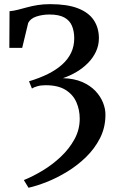

<svg xmlns="http://www.w3.org/2000/svg" viewBox="-20 -769 584 926"><path d="M117.5 136.5 95 99.5Q138.5 82 185.8 53.5Q233 25 273.5 -13.2Q314 -51.5 339.2 -97.5Q364.5 -143.5 364.5 -196.5Q364.5 -239 348.5 -275.8Q332.5 -312.5 296.5 -335.2Q260.5 -358 200 -358Q177 -358 159.8 -353Q142.5 -348 134 -342L120 -377Q170.5 -392 210.8 -412Q251 -432 279.5 -457.5Q308 -483 323 -514.5Q338 -546 338 -584Q338 -618.5 327 -644.5Q316 -670.5 290 -684.8Q264 -699 218.5 -699Q185 -699 156 -689.5Q127 -680 116 -658.5L87 -538H25L26 -715Q45 -716.5 65.8 -721.8Q86.5 -727 110 -733.5Q133.5 -740 161.2 -744.5Q189 -749 222 -749Q304.5 -749 356.2 -728.8Q408 -708.5 432.5 -671.5Q457 -634.5 457 -584.5Q457 -550.5 442.8 -520Q428.5 -489.5 404 -464.8Q379.5 -440 348.5 -421.8Q317.5 -403.5 283.5 -392Q337.5 -390.5 376.5 -373.5Q415.5 -356.5 440.2 -330.2Q465 -304 477 -273.5Q489 -243 488.5 -215Q488.5 -154.5 462.8 -103.5Q437 -52.5 395.2 -11.8Q353.5 29 303.8 59.2Q254 89.5 205 108.8Q156 128 117.5 136.5Z"/></svg>

Font: Merriweather 36pt Medium
Style: Regular
Weight: 500
Version: Version 2.100